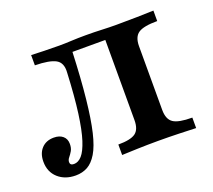

<svg xmlns="http://www.w3.org/2000/svg" viewBox="-83 -522 709 639"><g transform="rotate(-20 271.0 -202.5)"><path d="M85.5 11.3Q47.6 11.3 23.4 -10.5Q-0.8 -32.3 -0.8 -68.5Q-0.8 -97.6 15.3 -114.9Q31.5 -132.3 58.9 -132.3Q79 -132.3 90.7 -122.2Q102.4 -112.1 102.4 -94.4Q102.4 -79.8 96.8 -70.2Q91.1 -60.5 85.1 -53.2Q79 -46 79 -37.9Q79 -26.6 92.7 -26.6Q108.1 -26.6 121 -41.1Q133.9 -55.6 144.8 -89.1Q155.6 -122.6 163.3 -179.4Q171 -236.3 175 -321Q177.4 -354.8 155.6 -366.9Q133.9 -379 82.3 -379.8V-416.1Q100.8 -415.3 127.8 -414.5Q154.8 -413.7 181.5 -413.7Q201.6 -413.7 224.2 -414.9Q246.8 -416.1 275 -416.1Q306.5 -416.1 332.3 -414.9Q358.1 -413.7 383.9 -413.7Q419.4 -413.7 456.9 -414.5Q494.4 -415.3 515.3 -416.1V-379Q466.9 -379 448.4 -366.5Q429.8 -354 429.8 -321V-95.2Q429.8 -62.1 448.4 -49.6Q466.9 -37.1 515.3 -37.1V0Q496 -0.8 457.7 -2Q419.4 -3.2 381.5 -3.2Q344.4 -3.2 307.7 -2Q271 -0.8 253.2 0V-37.1Q296.8 -37.1 314.1 -49.6Q331.5 -62.1 331.5 -95.2V-381.5L334.7 -379H209.7L215.3 -382.3Q211.3 -283.9 204 -215.3Q196.8 -146.8 186.3 -102.4Q175.8 -58.1 160.9 -33.5Q146 -8.9 127.4 1.2Q108.9 11.3 85.5 11.3Z"/></g></svg>

Font: Playfair 9pt SemiBold
Style: Regular
Weight: 600
Designer: Claus Eggers Sørensen
Foundry: Claus Eggers Sørensen
Version: Version 2.001;gftools[0.9.30]